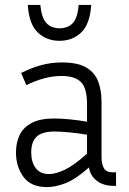

<svg xmlns="http://www.w3.org/2000/svg" viewBox="-20 -751 524 781"><path d="M442 5Q401 5 374 -15.5Q347 -36 342 -70Q288 -22 247 -6Q206 10 170 10Q106 10 75.5 -31.5Q45 -73 45 -131Q45 -170 59.5 -201Q74 -232 108 -250.5Q142 -269 201 -269Q228 -269 264 -265.5Q300 -262 334 -256V-328Q334 -393 309 -417.5Q284 -442 231 -442Q195 -442 160 -432.5Q125 -423 87 -405L66 -454Q107 -475 147.5 -486Q188 -497 231 -497Q298 -497 332.5 -475.5Q367 -454 380 -418Q393 -382 393 -338V-112Q393 -84 402.5 -67Q412 -50 440 -50H452V5ZM107 -131Q107 -91 125.5 -67Q144 -43 179 -43Q207 -43 244.5 -61Q282 -79 334 -126V-203Q299 -209 262.5 -212.5Q226 -216 202 -216Q152 -216 129.5 -195.5Q107 -175 107 -131ZM222 -636Q257 -636 276.5 -657.5Q296 -679 300 -731H351Q346 -653 310.5 -619Q275 -585 222 -585Q169 -585 133.5 -619Q98 -653 93 -731H144Q149 -679 168.5 -657.5Q188 -636 222 -636Z"/></svg>

Font: Inria Sans Light
Style: Regular
Weight: 300
Designer: Black Foundry Team
Foundry: Black Foundry
Version: Version 1.2; ttfautohint (v1.8.3)